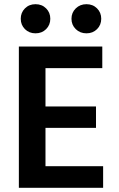

<svg xmlns="http://www.w3.org/2000/svg" viewBox="-20 -896 568 916"><path d="M149.5 -876Q180 -876 200 -856Q220 -836 220 -806.5Q220 -777 200 -757Q180 -737 149.5 -737Q119 -737 99 -757Q79 -777 79 -806.5Q79 -836 99 -856Q119 -876 149.5 -876ZM392.5 -876Q423 -876 443 -856Q463 -836 463 -806.5Q463 -777 443 -757Q423 -737 392.5 -737Q362 -737 341.5 -757Q321 -777 321 -806.5Q321 -836 341.5 -856Q362 -876 392.5 -876ZM472 0H70V-674H468V-571H197V-388H438V-286H197V-103H472Z"/></svg>

Font: Hind Mysuru SemiBold
Style: Regular
Weight: 600
Designer: Manushi Parikh, Hitesh Malaviya
Foundry: Indian Type Foundry
Version: Version 0.703;PS 1.0;hotconv 1.0.86;makeotf.lib2.5.63406